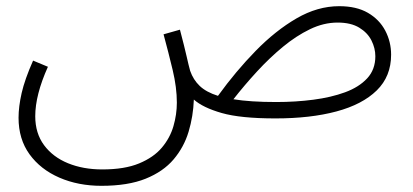

<svg xmlns="http://www.w3.org/2000/svg" viewBox="-20 -370 1335 621"><path d="M308 231Q233 231 172 204.5Q111 178 75.5 129Q40 80 40 11Q40 -25 50 -69Q60 -113 87 -174L135 -154Q94 -63 94 6Q94 61 122.5 99.5Q151 138 200 158Q249 178 311 178Q383 178 430 158.5Q477 139 503.5 107.5Q530 76 541 38Q552 0 552 -38Q552 -87 538.5 -143.5Q525 -200 509 -259L562 -274Q577 -217 583.5 -188Q590 -159 595 -141Q605 -112 626 -92Q647 -72 685 -60Q743 -140 807 -205.5Q871 -271 939 -310.5Q1007 -350 1077 -350Q1133 -350 1170 -328.5Q1207 -307 1226 -271Q1245 -235 1245 -193Q1245 -123 1198.5 -77.5Q1152 -32 1068 -9.5Q984 13 871 13Q758 13 697 -4.5Q636 -22 607 -48Q605 6 590 56Q575 106 541.5 145.5Q508 185 451 208Q394 231 308 231ZM1072 -297Q1027 -297 982.5 -275.5Q938 -254 895 -218.5Q852 -183 811.5 -139Q771 -95 735 -49Q789 -40 874 -40Q936 -40 993.5 -47.5Q1051 -55 1096 -71.5Q1141 -88 1167.5 -116.5Q1194 -145 1194 -188Q1194 -214 1181.5 -239Q1169 -264 1142 -280.5Q1115 -297 1072 -297Z"/></svg>

Font: Noto Sans Arabic UI Lt
Style: Regular
Weight: 300
Designer: Monotype Design Team, Nadine Chahine and Nizar Qandah
Foundry: Monotype Imaging Inc.
Version: Version 2.010; ttfautohint (v1.8.4.7-5d5b)